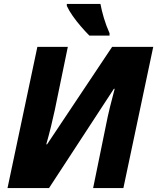

<svg xmlns="http://www.w3.org/2000/svg" viewBox="-20 -951 795 971"><path d="M18 0 169 -714H323L257 -394Q249 -356 237.5 -309.5Q226 -263 214 -221H218L547 -714H755L604 0H451L516 -318Q524 -360 536.5 -411Q549 -462 560 -502H556L228 0ZM432 -771Q412 -791 389.5 -817Q367 -843 348 -870Q329 -897 318 -921V-931H488Q494 -898 505.5 -859.5Q517 -821 534 -783V-771Z"/></svg>

Font: Noto Sans Disp ExtBd
Style: Italic
Weight: 800
Italic angle: -12°
Designer: Monotype Design Team
Foundry: Monotype Imaging Inc.
Version: Version 2.000;GOOG;noto-source:20170915:90ef993387c0